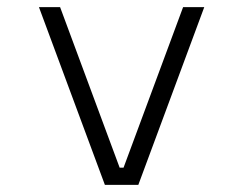

<svg xmlns="http://www.w3.org/2000/svg" viewBox="-20 -520 690 540"><path d="M275 0 89.5 -500H149L316.5 -48.5H327.5L495 -500H554.5L369 0Z"/></svg>

Font: Trispace Thin ExtraLight
Style: Regular
Weight: 250
Version: Version 1.210